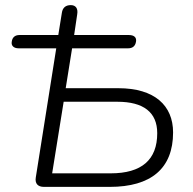

<svg xmlns="http://www.w3.org/2000/svg" viewBox="-20 -731 755 751"><path d="M152 0H409C571 0 657 -72 657 -213C657 -318 585 -386 443 -386H237L262 -542H481C498 -542 509 -550 512 -568C515 -585 504 -594 484 -594H270L282 -675C286 -698 276 -711 257 -711C237 -711 225 -701 222 -681L208 -594H56C39 -594 28 -585 26 -568C23 -552 34 -542 53 -542H200L120 -37C116 -13 128 0 152 0ZM413 -53H184L229 -333H439C541 -333 595 -292 595 -210C595 -106 534 -53 413 -53Z"/></svg>

Font: SN Pro Light
Style: Italic
Weight: 300
Italic angle: -8.99998°
Designer: Tobias Whetton
Foundry: Supernotes
Version: Version 1.001;Glyphs 3.2 (3249)